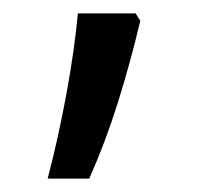

<svg xmlns="http://www.w3.org/2000/svg" viewBox="-20 -134 295 286"><path d="M182 -114 189 -103Q174 -40 155.5 19Q137 78 113 132H51Q67 71 79 5.5Q91 -60 96 -114Z"/></svg>

Font: Noto Sans Sinhala UI ExtraCondensed
Style: Regular
Weight: 400
Width: 2
Designer: Jelle Bosma - Monotype Design Team
Foundry: Monotype Imaging Inc.
Version: Version 2.006; ttfautohint (v1.8.4.7-5d5b)